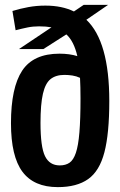

<svg xmlns="http://www.w3.org/2000/svg" viewBox="-20 -757 492 787"><path d="M158 -556H58L191 -645Q169 -649 140 -649Q115 -649 93 -644.5Q71 -640 44 -633L31 -712Q64 -722 97 -728Q130 -734 166 -734Q234 -734 283 -710L323 -737H423L334 -676Q428 -587 428 -343Q428 -210 408 -133Q388 -56 341.5 -23Q295 10 217 10Q119 10 72 -53Q25 -116 25 -252Q25 -398 71 -467.5Q117 -537 224 -537Q265 -537 297 -527Q283 -588 252 -616ZM146 -253Q146 -155 164.5 -117Q183 -79 225 -79Q249 -79 265 -90Q281 -101 291 -130.5Q301 -160 305.5 -214.5Q310 -269 310 -354Q310 -401 308 -438Q293 -445 276.5 -447.5Q260 -450 244 -450Q209 -450 187.5 -433Q166 -416 156 -373Q146 -330 146 -253Z"/></svg>

Font: Georama Semi Condensed SemiBold
Style: Regular
Weight: 600
Width: 4
Designer: Jean-Baptiste Levee
Foundry: Production Type
Version: Version 1.000